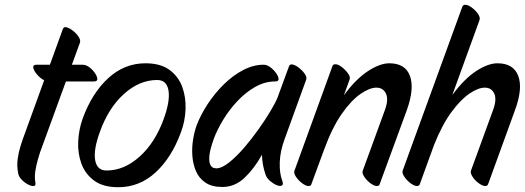

<svg xmlns="http://www.w3.org/2000/svg" viewBox="-20 -744 2198 804"><path d="M133 -473H189L243 -622Q247 -633 259.5 -629.5Q272 -626 286.5 -614.5Q301 -603 309.5 -589.5Q318 -576 315 -566L281 -473H326Q340 -473 354 -462.5Q368 -452 377.5 -438Q387 -424 387.5 -413.5Q388 -403 374 -403H256L147 -104Q145 -97 138.5 -75.5Q132 -54 128 -28Q124 -2 128 19Q131 34 121.5 35Q112 36 97.5 28.5Q83 21 70.5 8Q58 -5 56 -19Q50 -49 54 -78Q58 -107 65 -129Q72 -151 75 -160L165 -408Q150 -415 136 -431Q122 -447 119.5 -460Q117 -473 133 -473Z M475 40Q412 40 374.5 12.5Q337 -15 321 -58.5Q305 -102 307.5 -152Q310 -202 326 -247Q365 -354 433 -416.5Q501 -479 589 -479Q652 -479 689.5 -451.5Q727 -424 743 -380.5Q759 -337 757 -286.5Q755 -236 738 -191Q699 -84 631.5 -22Q564 40 475 40ZM426 -30Q500 -30 565 -88.5Q630 -147 666 -247Q693 -322 685.5 -365.5Q678 -409 638 -409Q564 -409 499 -350.5Q434 -292 398 -191Q371 -117 378.5 -73.5Q386 -30 426 -30Z M1133 -403Q1089 -403 1048.5 -380Q1008 -357 973.5 -320Q939 -283 914 -241.5Q889 -200 875 -162Q858 -114 856.5 -88.5Q855 -63 861.5 -52.5Q868 -42 876 -40.5Q884 -39 885 -39Q908 -39 938.5 -63Q969 -87 1001 -124Q1033 -161 1062.5 -202.5Q1092 -244 1113 -279.5Q1134 -315 1142 -335L1190 -466Q1194 -477 1207 -473.5Q1220 -470 1234 -458.5Q1248 -447 1257 -433.5Q1266 -420 1262 -410L1172 -162Q1153 -111 1151.5 -64.5Q1150 -18 1162 13Q1168 29 1160 33Q1152 37 1138 31Q1124 25 1110.5 13.5Q1097 2 1092 -13Q1078 -53 1077 -96Q1044 -37 1003.5 1Q963 39 911 39Q867 39 840 20.5Q813 2 800.5 -27.5Q788 -57 785.5 -91.5Q783 -126 788.5 -159.5Q794 -193 803 -218Q820 -263 849.5 -308Q879 -353 917 -390.5Q955 -428 998 -450.5Q1041 -473 1084 -473Q1098 -473 1112 -462.5Q1126 -452 1136 -438Q1146 -424 1146.5 -413.5Q1147 -403 1133 -403Z M1213 -29 1372 -467Q1375 -475 1384 -475Q1396 -475 1411 -463.5Q1426 -452 1437 -437Q1448 -422 1444 -411L1420 -345Q1470 -413 1520.5 -446Q1571 -479 1610 -479Q1677 -479 1696.5 -426.5Q1716 -374 1684 -284L1570 27Q1568 35 1558 35Q1547 35 1531.5 23.5Q1516 12 1505.5 -3.5Q1495 -19 1499 -29L1592 -284Q1608 -328 1596 -352.5Q1584 -377 1556 -377Q1528 -377 1489.5 -350.5Q1451 -324 1411 -267Q1371 -210 1337 -117L1284 27Q1282 35 1272 35Q1261 35 1245.5 23.5Q1230 12 1219.5 -3.5Q1209 -19 1213 -29Z M1666 -29 1916 -716Q1919 -724 1928 -724Q1940 -724 1955.5 -712.5Q1971 -701 1981.5 -686Q1992 -671 1988 -660L1874 -346Q1924 -414 1974 -446.5Q2024 -479 2063 -479Q2130 -479 2150 -426.5Q2170 -374 2137 -284L2024 27Q2021 35 2012 35Q2001 35 1985 23.5Q1969 12 1959 -3.5Q1949 -19 1952 -29L2045 -284Q2061 -328 2049.5 -352.5Q2038 -377 2010 -377Q1983 -377 1946.5 -352.5Q1910 -328 1871 -275.5Q1832 -223 1798 -138L1738 27Q1735 35 1726 35Q1715 35 1699.5 23.5Q1684 12 1673.5 -3.5Q1663 -19 1666 -29Z"/></svg>

Font: Story Script
Style: Regular
Weight: 400
Designer: Lana Roulhac, Ben Buysse
Version: Version 1.000; ttfautohint (v1.8.4.7-5d5b)